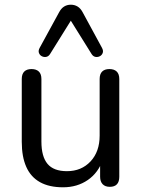

<svg xmlns="http://www.w3.org/2000/svg" viewBox="-20 -787 602 816"><path d="M248 9Q189 9 150 -12.8Q111 -34.5 91.8 -77.5Q72.5 -120.5 72.5 -184.5V-451Q72.5 -472.5 83.2 -483Q94 -493.5 114 -493.5Q134 -493.5 145 -483Q156 -472.5 156 -451V-185.5Q156 -121.5 182 -90.5Q208 -59.5 264.5 -59.5Q326 -59.5 364.8 -101Q403.5 -142.5 403.5 -210.5V-451Q403.5 -472.5 414.2 -483Q425 -493.5 445 -493.5Q465 -493.5 476 -483Q487 -472.5 487 -451V-36Q487 7 446.5 7Q427 7 416.2 -4.2Q405.5 -15.5 405.5 -36V-126.5L418.5 -111.5Q398.5 -53 353.2 -22Q308 9 248 9ZM413.5 -583.5Q420 -571.5 416.5 -562Q413 -552.5 404.2 -548Q395.5 -543.5 385.8 -545.2Q376 -547 369.5 -557L281 -699L192.5 -557Q186 -547 176.2 -545.2Q166.5 -543.5 157.8 -548Q149 -552.5 145.5 -562Q142 -571.5 148.5 -583.5L231 -734.5Q240 -751.5 252.5 -759.2Q265 -767 281 -767Q297 -767 309.8 -759.2Q322.5 -751.5 331.5 -734.5Z"/></svg>

Font: Nunito ExtraLight
Style: Regular
Weight: 200
Designer: Vernon Adams
Foundry: Vernon Adams
Version: Version 3.602;April 4, 2023;FontCreator 14.0.0.2856 64-bit